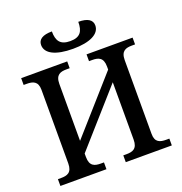

<svg xmlns="http://www.w3.org/2000/svg" viewBox="-159 -1059 1130 1195"><g transform="rotate(-20 406.0 -461.0)"><path d="M404 -775C517 -775 583 -809 583 -865C583 -902 552 -922 491 -922C491 -859 470 -826 404 -826C338 -826 316 -859 316 -922C255 -922 224 -902 224 -865C224 -808 290 -775 404 -775ZM37 0H342V-45H321C281 -45 248 -54 248 -115V-138L564 -495V-115C564 -54 531 -45 491 -45H470V0H775V-45H754C715 -45 681 -53 681 -110V-599C681 -660 714 -669 754 -669H775V-714H470V-669H491C531 -669 564 -660 564 -599V-579L248 -222V-599C248 -660 281 -669 321 -669H342V-714H37V-669H58C97 -669 131 -660 131 -603V-115C131 -54 98 -45 58 -45H37Z"/></g></svg>

Font: Noto Serif Medium
Style: Regular
Weight: 500
Designer: Monotype Design Team
Foundry: Monotype Imaging Inc.
Version: Version 2.013